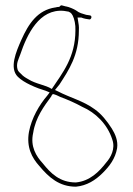

<svg xmlns="http://www.w3.org/2000/svg" viewBox="-20 -650 502 723"><path d="M175 -315C150 -331 116 -333 86 -352C75 -358 66 -364 59 -372C55 -376 48 -381 46 -389C40 -411 50 -427 56 -444C82 -521 128 -618 221 -609L239 -606L240 -605C242 -604 248 -603 254 -591C260 -579 265 -557 264 -536C264 -434 215 -375 175 -315ZM47 -361C70 -338 116 -319 155 -307L167 -302L158 -290C128 -255 99 -206 89 -153C79 -96 100 -56 128 -25C164 18 203 53 266 53C307 49 339 29 367 1C392 -24 414 -52 421 -92C425 -120 414 -145 401 -166C383 -194 362 -221 336 -239C294 -270 244 -282 198 -306L187 -311L204 -332C239 -386 277 -442 277 -535V-536C278 -549 276 -561 274 -572L272 -584H286C292 -582 296 -580 303 -579L316 -577C323 -575 329 -590 319 -592L306 -594H305C290 -599 280 -600 266 -611C258 -616 240 -624 228 -626H227L212 -630C209 -630 205 -627 203 -624H200C197 -624 193 -623 189 -622H188C122 -612 88 -562 60 -499C41 -456 14 -394 47 -361ZM105 -150C114 -208 146 -250 173 -287C173 -289 177 -294 179 -296C189 -294 199 -289 207 -285C234 -275 264 -262 289 -248C340 -226 385 -182 403 -124C415 -90 397 -57 380 -38C353 -3 318 32 266 37H265C206 37 171 3 141 -35C117 -61 93 -98 105 -150ZM264 -536Z"/></svg>

Font: Stray Cat
Style: ExLtCn
Weight: 200
Version: Version 1.0